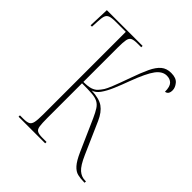

<svg xmlns="http://www.w3.org/2000/svg" viewBox="-194 -857 995 995"><g transform="rotate(45 303.5 -360.0)"><path d="M96 0V-10H121Q146 -10 158 -16Q170 -22 174 -40.5Q178 -59 178 -98V-704H104Q74 -704 60.5 -698.5Q47 -693 42.5 -679Q38 -665 37 -638L35 -599H25L29 -714H291V-704H263Q237 -704 225 -698Q213 -692 209.5 -673.5Q206 -655 206 -616V-365Q241 -365 259.5 -371.5Q278 -378 288.5 -389.5Q299 -401 309 -416Q323 -437 364 -553Q384 -610 401.5 -647Q419 -684 440.5 -702Q462 -720 495 -720Q532 -720 548 -700.5Q564 -681 564 -661Q564 -631 541 -628Q541 -665 527 -679.5Q513 -694 489 -694Q457 -694 431.5 -660Q406 -626 373 -538Q357 -494 341 -456.5Q325 -419 307.5 -394.5Q290 -370 268 -364Q325 -362 354 -341.5Q383 -321 403 -276L479 -103Q503 -48 525 -29Q547 -10 573 -10H580V0H574Q549 0 528.5 -5Q508 -10 489.5 -30.5Q471 -51 451 -96L375 -268Q361 -299 349.5 -316.5Q338 -334 321.5 -342.5Q305 -351 277.5 -353Q250 -355 206 -355V-101Q206 -61 209 -41.5Q212 -22 224 -16Q236 -10 261 -10H291V0Z"/></g></svg>

Font: Noto Serif Display Condensed Thin
Style: Regular
Weight: 100
Width: 3
Designer: Monotype Design Team
Foundry: Monotype Imaging Inc.
Version: Version 2.009